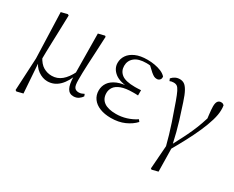

<svg xmlns="http://www.w3.org/2000/svg" viewBox="-100 -906 1823 1495"><g transform="rotate(30 811.5 -159.0)"><path d="M104 196 119 -96 105 -505 162 -519 172 -513Q170 -433 168 -372.5Q166 -312 164.5 -264.5Q163 -217 162 -177.5Q161 -138 161 -99L152 -82L171 189L115 203ZM518 14Q480 14 462 -18.5Q444 -51 443 -124V-127L439 -505L496 -519L504 -513Q500 -428 497 -366Q494 -304 491.5 -259Q489 -214 488.5 -180Q488 -146 488 -115Q488 -65 500.5 -49Q513 -33 538 -33Q553 -33 564 -37.5Q575 -42 585 -47L592 -29Q582 -12 563 1Q544 14 518 14ZM283 14Q240 14 199 -15Q158 -44 141 -97H139L155 -132Q182 -80 216.5 -60Q251 -40 291 -40Q340 -40 378.5 -71.5Q417 -103 448 -167L461 -155H459Q433 -74 388 -30Q343 14 283 14Z M854 14Q797 14 754.5 -3Q712 -20 689 -51.5Q666 -83 666 -125Q666 -164 687.5 -195.5Q709 -227 755 -246.5Q801 -266 874 -267V-259Q776 -262 731 -298Q686 -334 686 -385Q686 -422 707 -453Q728 -484 770.5 -503Q813 -522 877 -522Q910 -522 942 -516.5Q974 -511 1001.5 -499.5Q1029 -488 1046 -469Q1049 -450 1038.5 -439Q1028 -428 1013 -428Q998 -428 987 -433.5Q976 -439 959 -453L904 -504L958 -502L962 -485Q937 -490 920 -492.5Q903 -495 883 -495Q813 -495 777.5 -466Q742 -437 742 -390Q742 -344 777 -316.5Q812 -289 897 -289Q908 -289 920.5 -289.5Q933 -290 951 -291V-244Q933 -245 924.5 -245Q916 -245 908 -245Q839 -245 800 -230Q761 -215 744.5 -191Q728 -167 728 -138Q728 -87 764.5 -60Q801 -33 873 -33Q920 -33 965.5 -47Q1011 -61 1050 -87L1063 -70Q1029 -33 976 -9.5Q923 14 854 14Z M1322 198 1341 -60 1343 10Q1313 -107 1283 -195Q1253 -283 1228 -353Q1210 -403 1197.5 -428Q1185 -453 1173 -461.5Q1161 -470 1142 -470Q1122 -470 1107 -463L1099 -483Q1113 -499 1131 -508Q1149 -517 1171 -517Q1193 -517 1210.5 -506Q1228 -495 1245.5 -464Q1263 -433 1282 -374Q1302 -315 1327 -234Q1352 -153 1376 -44L1382 -43L1386 190L1331 204ZM1377 -5 1361 -30Q1390 -85 1413.5 -130.5Q1437 -176 1456 -218.5Q1475 -261 1491.5 -307.5Q1508 -354 1523 -410L1514 -315Q1508 -361 1505 -387.5Q1502 -414 1500.5 -431Q1499 -448 1499 -462Q1499 -494 1509.5 -508Q1520 -522 1538 -522Q1549 -522 1555 -519Q1561 -516 1566 -511Q1568 -501 1568.5 -491Q1569 -481 1569 -469Q1569 -429 1553 -375Q1537 -321 1509.5 -259Q1482 -197 1447.5 -132Q1413 -67 1377 -5Z"/></g></svg>

Font: Noto Serif KR ExtraLight
Style: Regular
Weight: 200
Designer: Ryoko NISHIZUKA 西塚涼子 (kana & ideographs); Frank Grießhammer (Latin, Greek & Cyrillic); Wenlong ZHANG 张文龙 (bopomofo); San
Foundry: Adobe
Version: Version 2.002-H1;hotconv 1.1.0;makeotfexe 2.6.0